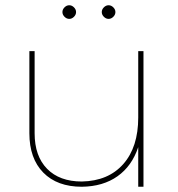

<svg xmlns="http://www.w3.org/2000/svg" viewBox="-20 -712 677 732"><path d="M262 -648Q254 -640 244 -640Q234 -640 226 -648Q218 -656 218 -666Q218 -676 226 -684Q234 -692 244 -692Q254 -692 262 -684Q270 -676 270 -666Q270 -656 262 -648ZM412 -648Q404 -640 394 -640Q384 -640 376 -648Q368 -656 368 -666Q368 -676 376 -684Q384 -692 394 -692Q404 -692 412 -684Q420 -676 420 -666Q420 -656 412 -648ZM507 -517H527V0H507V-151Q483 -79 428 -40Q373 -1 292 0Q198 0 145 -54Q92 -108 92 -204V-517H112V-204Q112 -117 159.5 -68.5Q207 -20 292 -20Q393 -22 450 -86.5Q507 -151 507 -264Z"/></svg>

Font: Montserrat arm Thin
Style: Regular
Weight: 250
Designer: Julieta Ulanovsky
Foundry: Julieta Ulanovsky
Version: Version 6.000;PS 006.000;hotconv 1.0.88;makeotf.lib2.5.64775